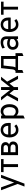

<svg xmlns="http://www.w3.org/2000/svg" viewBox="2486 -3048 766 5777"><g transform="rotate(-90 2868.5 -160.0)"><path d="M143.5 194 221.5 -13 32.5 -511H119.5L246.5 -163Q252 -149.5 255.5 -138.5Q259 -127.5 262.5 -114Q266.5 -127.5 270 -138.5Q273.5 -149.5 278.5 -163L407.5 -511H496.5L231.5 194Z M730.5 0V-435H577.5V-511H970.5V-435H817.5V0Z M1089.5 0V-511H1319.5Q1370.5 -511 1406.5 -494.2Q1442.5 -477.5 1461.5 -447.2Q1480.5 -417 1480.5 -376Q1480.5 -339.5 1461.8 -310.8Q1443 -282 1408.5 -269Q1453.5 -255 1476.5 -224.8Q1499.5 -194.5 1499.5 -150Q1499.5 -106 1480 -72.2Q1460.5 -38.5 1422.8 -19.2Q1385 0 1330.5 0ZM1176.5 -76H1325.5Q1352.5 -76 1371.5 -84.8Q1390.5 -93.5 1400.5 -110.2Q1410.5 -127 1410.5 -151Q1410.5 -175 1398.2 -191.5Q1386 -208 1362.2 -216.5Q1338.5 -225 1303.5 -225H1176.5ZM1176.5 -301H1296.5Q1343 -301 1367.2 -317.8Q1391.5 -334.5 1391.5 -365Q1391.5 -387 1382 -402.8Q1372.5 -418.5 1354.2 -426.8Q1336 -435 1310.5 -435H1176.5Z M1847.5 12Q1777.5 12 1726.5 -22.5Q1675.5 -57 1648 -117.5Q1620.5 -178 1620.5 -256Q1620.5 -340.5 1649 -400.2Q1677.5 -460 1728.5 -491.5Q1779.5 -523 1847.5 -523Q1905 -523 1953 -497.2Q2001 -471.5 2029.8 -417.8Q2058.5 -364 2058.5 -280Q2058.5 -268 2057.8 -252.2Q2057 -236.5 2055.5 -220H1709.5Q1714.5 -173.5 1732.5 -138.5Q1750.5 -103.5 1780 -83.8Q1809.5 -64 1849.5 -64Q1882 -64 1909.8 -75.5Q1937.5 -87 1961.5 -111L2012.5 -54Q1984 -25.5 1941.8 -6.8Q1899.5 12 1847.5 12ZM1708.5 -296H1970.5Q1970.5 -339.5 1956.2 -373.8Q1942 -408 1914.5 -427.5Q1887 -447 1847.5 -447Q1792 -447 1752.2 -411Q1712.5 -375 1708.5 -296Z M2193 203V-511H2280V-468Q2335 -523 2411 -523Q2476 -523 2523.2 -490.5Q2570.5 -458 2596.2 -398Q2622 -338 2622 -256Q2622 -174 2596 -113.8Q2570 -53.5 2522.8 -20.8Q2475.5 12 2411 12Q2370.5 12 2338 -2.8Q2305.5 -17.5 2280 -48V162ZM2400 -69Q2464.5 -69 2498.8 -117.5Q2533 -166 2533 -256Q2533 -342.5 2497 -392.8Q2461 -443 2400 -443Q2361 -443 2330 -425Q2299 -407 2280 -374V-138Q2306.5 -103.5 2336.5 -86.2Q2366.5 -69 2400 -69Z M3072 -95 2737 -511H2835L3072 -211ZM3106 -87V-203L3350 -511H3448ZM2706 0 2909 -372 2967 -301 2804 0ZM3049 0V-511H3136V0ZM3381 0 3218 -301 3276 -372 3479 0Z M3564 163V-76H3617Q3638 -86.5 3652 -109.8Q3666 -133 3670 -171L3706 -511H4071V-76H4158V128L4071 163V0H3651V128ZM3728 -76H3984V-435H3785L3754 -158Q3751 -132 3744 -111.5Q3737 -91 3728 -76Z M4437 12Q4354 12 4306.5 -34Q4259 -80 4259 -160Q4259 -211.5 4282.5 -249.5Q4306 -287.5 4349 -308.2Q4392 -329 4450 -329Q4487.5 -329 4520.2 -320.8Q4553 -312.5 4582 -296V-332Q4582 -391.5 4555 -419.2Q4528 -447 4471 -447Q4434.5 -447 4395.2 -433.5Q4356 -420 4322 -396L4297 -469Q4335.5 -494.5 4384.8 -508.8Q4434 -523 4482 -523Q4573 -523 4618.5 -476.8Q4664 -430.5 4664 -339V0H4582V-47Q4552 -18.5 4514.5 -3.2Q4477 12 4437 12ZM4450 -64Q4485.5 -64 4520.2 -81.5Q4555 -99 4582 -131V-219Q4556.5 -235 4524 -244Q4491.5 -253 4462 -253Q4406 -253 4373.5 -227.8Q4341 -202.5 4341 -159Q4341 -115 4370 -89.5Q4399 -64 4450 -64Z M5019 12Q4949 12 4898 -22.5Q4847 -57 4819.5 -117.5Q4792 -178 4792 -256Q4792 -340.5 4820.5 -400.2Q4849 -460 4900 -491.5Q4951 -523 5019 -523Q5076.5 -523 5124.5 -497.2Q5172.5 -471.5 5201.2 -417.8Q5230 -364 5230 -280Q5230 -268 5229.2 -252.2Q5228.5 -236.5 5227 -220H4881Q4886 -173.5 4904 -138.5Q4922 -103.5 4951.5 -83.8Q4981 -64 5021 -64Q5053.5 -64 5081.2 -75.5Q5109 -87 5133 -111L5184 -54Q5155.5 -25.5 5113.2 -6.8Q5071 12 5019 12ZM4880 -296H5142Q5142 -339.5 5127.8 -373.8Q5113.5 -408 5086 -427.5Q5058.5 -447 5019 -447Q4963.5 -447 4923.8 -411Q4884 -375 4880 -296Z M5467 0V-435H5314V-511H5707V-435H5554V0Z"/></g></svg>

Font: Undotted
Style: Regular
Weight: 400
Designer: Delve Withrington, Dave Bailey, Thomas Jockin
Foundry: Delve Fonts LLC
Version: Version 4.000